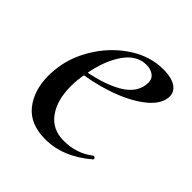

<svg xmlns="http://www.w3.org/2000/svg" viewBox="-123 -490 593 593"><g transform="rotate(45 173.5 -193.5)"><path d="M25 -135Q25 -157 30 -185Q40 -237 73.5 -286.5Q107 -336 157 -367.5Q207 -399 263 -399Q301 -399 320 -384.5Q339 -370 335 -345Q330 -313 291.5 -284Q253 -255 194 -235Q135 -215 70 -208L72 -221Q158 -233 208.5 -262Q259 -291 259 -338Q259 -354 246.5 -363Q234 -372 216 -372Q173 -372 143.5 -328.5Q114 -285 103 -218Q97 -188 97 -160Q97 -99 124 -62Q151 -25 201 -25Q257 -25 299 -58H300Q303 -58 305.5 -55Q308 -52 306 -49Q235 12 157 12Q91 12 58 -29Q25 -70 25 -135Z"/></g></svg>

Font: Cormorant Garamond Medium
Style: Italic
Weight: 500
Italic angle: -10°
Designer: Christian Thalmann (Catharsis Fonts)
Foundry: Catharsis Fonts
Version: Version 4.000